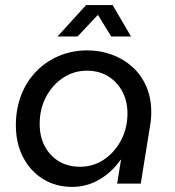

<svg xmlns="http://www.w3.org/2000/svg" viewBox="-20 -720 686 753"><path d="M263.4 13Q198.6 13 148.6 -18Q98.6 -49 70.4 -103.8Q42.2 -158.6 42.2 -228.2Q42.2 -292.4 62.9 -346.3Q83.6 -400.2 121.7 -439.6Q159.8 -479 211.2 -500.7Q262.6 -522.4 323.4 -522.4Q371 -522.4 416 -506.7Q461 -491 496.9 -459.7Q532.8 -428.4 553.6 -381.5Q574.4 -334.6 573.2 -271.6Q572.8 -257.4 571.4 -244.9Q570 -232.4 567.6 -220.4L532 0H439.4L454.6 -93.4H453Q419 -44.4 369.5 -15.7Q320 13 263.4 13ZM294 -66Q344.8 -66 385.9 -93Q427 -120 452.6 -165.8Q478.2 -211.6 479.8 -267.6Q481.4 -318.2 461.7 -357.5Q442 -396.8 405.8 -419.8Q369.6 -442.8 320.4 -442.8Q270.2 -442.8 228 -415.2Q185.8 -387.6 160.7 -340.3Q135.6 -293 135.6 -234Q135.6 -183.8 155.8 -146Q176 -108.2 211.6 -87.1Q247.2 -66 294 -66ZM205.6 -577 317.6 -700H421.8L493.8 -577H416L364 -661.8L284.2 -577Z"/></svg>

Font: MuseoModerno Thin
Style: Italic
Weight: 100
Italic angle: -9°
Designer: Pablo Cosgaya, Héctor Gatti, Marcela Romero, and the Authors of The MuseoModerno Project.
Foundry: Omnibus-Type Team
Version: Version 1.003